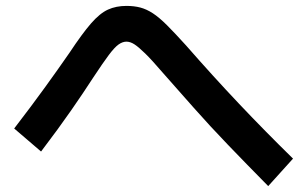

<svg xmlns="http://www.w3.org/2000/svg" viewBox="-20 -664 1040 650"><path d="M888 -34Q813 -110 751.5 -174Q690 -238 636.5 -298.5Q583 -359 530 -419Q494 -461 471.5 -483Q449 -505 435 -514Q421 -523 408 -523Q395 -523 381.5 -513.5Q368 -504 348.5 -478Q329 -452 296 -402Q263 -351 221 -290.5Q179 -230 119 -151L28 -229Q88 -307 133.5 -370Q179 -433 215 -485Q258 -550 288 -584.5Q318 -619 345.5 -631.5Q373 -644 408 -644Q434 -644 455 -638.5Q476 -633 497.5 -619Q519 -605 545.5 -578.5Q572 -552 610 -510Q701 -406 789 -313Q877 -220 972 -127Z"/></svg>

Font: M PLUS 2 SemiBold
Style: Regular
Weight: 600
Designer: Coji Morishita
Foundry: UNDERFOREST DESIGN
Version: Version 1.001